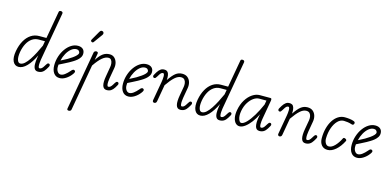

<svg xmlns="http://www.w3.org/2000/svg" viewBox="-108 -1634 5649 2766"><g transform="rotate(15 2717.0 -250.5)"><path d="M135.5 6Q77.5 6 50.8 -49.8Q24 -105.5 42 -205.5Q58.5 -295 95.8 -361.2Q133 -427.5 187.8 -464Q242.5 -500.5 312 -500.5H418L490.5 -908Q492.5 -920.5 501.2 -925Q510 -929.5 521 -928.5Q535 -928 543 -920Q551 -912 548.5 -897.5L421.5 -176.5Q418 -154 415.8 -124.8Q413.5 -95.5 417.2 -74Q421 -52.5 435 -52.5Q452 -52.5 466.8 -65Q481.5 -77.5 498.5 -106.5L507 -120.5Q517.5 -138.5 525.2 -146Q533 -153.5 543 -153.5Q553 -153.5 559.5 -147Q566 -140.5 566 -127.5Q566 -120 556.8 -104Q547.5 -88 535.5 -68Q514 -33 487.5 -16.5Q461 0 423.5 0Q390.5 0 374 -23.5Q357.5 -47 355.8 -91.5Q354 -136 365 -198.5L370.5 -228.5Q318 -119 257.5 -56.5Q197 6 135.5 6ZM147.5 -47Q179.5 -47 212.5 -76.5Q245.5 -106 277.8 -154.8Q310 -203.5 340.5 -262.5Q371 -321.5 397.5 -380.5L409.5 -449.5H317Q261 -449.5 217.5 -419Q174 -388.5 145 -334Q116 -279.5 103 -207.5Q91 -134 103.5 -90.5Q116 -47 147.5 -47Z M748 9Q692 9 660 -34.5Q628 -78 628 -151Q628 -221 649.2 -285.5Q670.5 -350 707 -400.5Q743.5 -451 790.2 -480.2Q837 -509.5 888.5 -509.5Q935.5 -509.5 962.2 -485.5Q989 -461.5 989 -418.5Q989 -387 972 -360.8Q955 -334.5 929 -313.2Q903 -292 875.2 -275.5Q847.5 -259 825.5 -246.5Q796 -230 754.8 -209.8Q713.5 -189.5 685.5 -175Q684.5 -166 684 -156.8Q683.5 -147.5 683.5 -138Q683.5 -100 702.5 -72Q721.5 -44 749.5 -44Q779 -44 811.8 -68.5Q844.5 -93 875 -128.5Q894.5 -154 907.8 -158Q921 -162 930.5 -154.5Q937.5 -150 940.2 -143.2Q943 -136.5 938.8 -124.8Q934.5 -113 919.5 -93.5Q886 -49 839.8 -20Q793.5 9 748 9ZM697 -239Q718.5 -250.5 744 -263.5Q769.5 -276.5 792 -289Q827.5 -310 859 -332.2Q890.5 -354.5 910 -375.5Q929.5 -396.5 929.5 -414Q929.5 -428 916.5 -442.2Q903.5 -456.5 880 -456.5Q839.5 -456.5 802.8 -426.5Q766 -396.5 738.2 -347Q710.5 -297.5 697 -239Z M1061.5 -614Q1053.5 -619 1049.5 -626.5Q1045.5 -634 1054.5 -649.5L1131.5 -783.5Q1144 -805 1159.2 -805.8Q1174.5 -806.5 1183.5 -799Q1195 -788.5 1194.5 -775.8Q1194 -763 1185.5 -751L1093 -623Q1084 -610.5 1076.2 -610.2Q1068.5 -610 1061.5 -614Z M999 428.5Q986 428.5 978.8 422.5Q971.5 416.5 974 402.5L1128 -472Q1129.5 -481.5 1134.8 -487.8Q1140 -494 1147.5 -497.2Q1155 -500.5 1162 -500.5Q1175 -500.5 1183.2 -494Q1191.5 -487.5 1189 -474.5L1171.5 -375Q1219 -448 1262.2 -478.8Q1305.5 -509.5 1361.5 -509.5Q1403.5 -509.5 1431.2 -484.5Q1459 -459.5 1470.8 -419.5Q1482.5 -379.5 1474.5 -334L1446.5 -175Q1442.5 -152 1440.5 -123.2Q1438.5 -94.5 1442.5 -73.5Q1446.5 -52.5 1460 -52.5Q1477 -52.5 1492 -65Q1507 -77.5 1524 -106.5L1532 -120.5Q1542.5 -138.5 1550.5 -146Q1558.5 -153.5 1568 -153.5Q1578 -153.5 1584.8 -147Q1591.5 -140.5 1591.5 -127.5Q1591.5 -120 1582 -104Q1572.5 -88 1561 -68Q1539 -33 1512.8 -16.5Q1486.5 0 1449 0Q1424.5 0 1409 -12.8Q1393.5 -25.5 1386.5 -50Q1379.5 -74.5 1380.2 -109.5Q1381 -144.5 1389 -189.5L1414 -336Q1418.5 -362 1415.2 -389.8Q1412 -417.5 1398 -437Q1384 -456.5 1356.5 -456.5Q1312.5 -456.5 1264 -415.8Q1215.5 -375 1155.5 -287L1034.5 401.5Q1032.5 415.5 1021.5 422Q1010.5 428.5 999 428.5Z M1773 9Q1717 9 1685 -34.5Q1653 -78 1653 -151Q1653 -221 1674.2 -285.5Q1695.5 -350 1732 -400.5Q1768.5 -451 1815.2 -480.2Q1862 -509.5 1913.5 -509.5Q1960.5 -509.5 1987.2 -485.5Q2014 -461.5 2014 -418.5Q2014 -387 1997 -360.8Q1980 -334.5 1954 -313.2Q1928 -292 1900.2 -275.5Q1872.5 -259 1850.5 -246.5Q1821 -230 1779.8 -209.8Q1738.5 -189.5 1710.5 -175Q1709.5 -166 1709 -156.8Q1708.5 -147.5 1708.5 -138Q1708.5 -100 1727.5 -72Q1746.5 -44 1774.5 -44Q1804 -44 1836.8 -68.5Q1869.5 -93 1900 -128.5Q1919.5 -154 1932.8 -158Q1946 -162 1955.5 -154.5Q1962.5 -150 1965.2 -143.2Q1968 -136.5 1963.8 -124.8Q1959.5 -113 1944.5 -93.5Q1911 -49 1864.8 -20Q1818.5 9 1773 9ZM1722 -239Q1743.5 -250.5 1769 -263.5Q1794.5 -276.5 1817 -289Q1852.5 -310 1884 -332.2Q1915.5 -354.5 1935 -375.5Q1954.5 -396.5 1954.5 -414Q1954.5 -428 1941.5 -442.2Q1928.5 -456.5 1905 -456.5Q1864.5 -456.5 1827.8 -426.5Q1791 -396.5 1763.2 -347Q1735.5 -297.5 1722 -239Z M2158.5 0Q2147.5 0 2139.5 -8.2Q2131.5 -16.5 2134 -32.5L2184 -316.5Q2187 -333.5 2189.5 -355.8Q2192 -378 2192.2 -398.8Q2192.5 -419.5 2188 -433.2Q2183.5 -447 2173 -447Q2156 -447 2142.8 -434.5Q2129.5 -422 2113 -393L2104.5 -379Q2094 -361 2086.2 -353.5Q2078.5 -346 2068.5 -346Q2058.5 -346 2051.8 -352.5Q2045 -359 2045 -371.5Q2045 -379 2054.5 -395.2Q2064 -411.5 2076 -431.5Q2098 -467 2125.2 -486Q2152.5 -505 2195 -499Q2218 -495.5 2231 -477.8Q2244 -460 2248.2 -430.8Q2252.5 -401.5 2249.5 -363.5Q2301.5 -441.5 2344.8 -475.5Q2388 -509.5 2443.5 -509.5Q2493.5 -509.5 2524.2 -483.8Q2555 -458 2566.8 -417Q2578.5 -376 2570.5 -330.5L2544 -178Q2540 -155.5 2537.8 -126Q2535.5 -96.5 2539.2 -74.5Q2543 -52.5 2557 -52.5Q2574 -52.5 2588.8 -65Q2603.5 -77.5 2620.5 -106.5L2629 -120.5Q2639.5 -138.5 2647.2 -146Q2655 -153.5 2665 -153.5Q2675 -153.5 2681.5 -147Q2688 -140.5 2688 -127.5Q2688 -120 2678.8 -104Q2669.5 -88 2657.5 -68Q2636 -33 2609.5 -16.5Q2583 0 2545.5 0Q2520.5 0 2505.2 -13.5Q2490 -27 2483.2 -52.8Q2476.5 -78.5 2477.8 -115.5Q2479 -152.5 2487.5 -199.5L2511 -333Q2515.5 -359 2511.8 -387.5Q2508 -416 2491.2 -436.2Q2474.5 -456.5 2439 -456.5Q2394 -456.5 2346.5 -414.2Q2299 -372 2238 -283.5L2194 -33Q2191.5 -16 2181.5 -8Q2171.5 0 2158.5 0Z M2845.5 6Q2787.5 6 2760.8 -49.8Q2734 -105.5 2752 -205.5Q2768.5 -295 2805.8 -361.2Q2843 -427.5 2897.8 -464Q2952.5 -500.5 3022 -500.5H3128L3200.5 -908Q3202.5 -920.5 3211.2 -925Q3220 -929.5 3231 -928.5Q3245 -928 3253 -920Q3261 -912 3258.5 -897.5L3131.5 -176.5Q3128 -154 3125.8 -124.8Q3123.5 -95.5 3127.2 -74Q3131 -52.5 3145 -52.5Q3162 -52.5 3176.8 -65Q3191.5 -77.5 3208.5 -106.5L3217 -120.5Q3227.5 -138.5 3235.2 -146Q3243 -153.5 3253 -153.5Q3263 -153.5 3269.5 -147Q3276 -140.5 3276 -127.5Q3276 -120 3266.8 -104Q3257.5 -88 3245.5 -68Q3224 -33 3197.5 -16.5Q3171 0 3133.5 0Q3100.5 0 3084 -23.5Q3067.5 -47 3065.8 -91.5Q3064 -136 3075 -198.5L3080.5 -228.5Q3028 -119 2967.5 -56.5Q2907 6 2845.5 6ZM2857.5 -47Q2889.5 -47 2922.5 -76.5Q2955.5 -106 2987.8 -154.8Q3020 -203.5 3050.5 -262.5Q3081 -321.5 3107.5 -380.5L3119.5 -449.5H3027Q2971 -449.5 2927.5 -419Q2884 -388.5 2855 -334Q2826 -279.5 2813 -207.5Q2801 -134 2813.5 -90.5Q2826 -47 2857.5 -47Z M3431.5 9Q3397.5 9 3372.2 -17.2Q3347 -43.5 3337.2 -92.2Q3327.5 -141 3339.5 -208Q3356 -298.5 3397 -364Q3438 -429.5 3491.8 -465Q3545.5 -500.5 3600 -500.5H3760.5Q3773 -500.5 3775.5 -489.2Q3778 -478 3774.5 -458.5L3726 -182Q3723 -165.5 3720.5 -143.5Q3718 -121.5 3718.2 -100.8Q3718.5 -80 3723 -66.2Q3727.5 -52.5 3738.5 -52.5Q3755.5 -52.5 3770.2 -65Q3785 -77.5 3802 -106.5L3810.5 -120.5Q3821 -138.5 3828.8 -146Q3836.5 -153.5 3846.5 -153.5Q3856.5 -153.5 3863 -147Q3869.5 -140.5 3869.5 -127.5Q3869.5 -120 3860.2 -104Q3851 -88 3839 -68Q3817.5 -33 3791 -16.5Q3764.5 0 3727 0Q3677 0 3663.8 -52.5Q3650.5 -105 3668 -198.5L3675 -235Q3641.5 -166 3599.5 -110.8Q3557.5 -55.5 3514 -23.2Q3470.5 9 3431.5 9ZM3443.5 -44.5Q3477.5 -44.5 3521.8 -90Q3566 -135.5 3613 -213.2Q3660 -291 3702 -387.5L3713 -449.5H3605Q3564 -449.5 3521.8 -420Q3479.5 -390.5 3446.5 -337Q3413.5 -283.5 3400 -211Q3387.5 -136.5 3403.5 -90.5Q3419.5 -44.5 3443.5 -44.5Z M4026.5 0Q4015.5 0 4007.5 -8.2Q3999.5 -16.5 4002 -32.5L4052 -316.5Q4055 -333.5 4057.5 -355.8Q4060 -378 4060.2 -398.8Q4060.5 -419.5 4056 -433.2Q4051.5 -447 4041 -447Q4024 -447 4010.8 -434.5Q3997.5 -422 3981 -393L3972.5 -379Q3962 -361 3954.2 -353.5Q3946.5 -346 3936.5 -346Q3926.5 -346 3919.8 -352.5Q3913 -359 3913 -371.5Q3913 -379 3922.5 -395.2Q3932 -411.5 3944 -431.5Q3966 -467 3993.2 -486Q4020.5 -505 4063 -499Q4086 -495.5 4099 -477.8Q4112 -460 4116.2 -430.8Q4120.5 -401.5 4117.5 -363.5Q4169.5 -441.5 4212.8 -475.5Q4256 -509.5 4311.5 -509.5Q4361.5 -509.5 4392.2 -483.8Q4423 -458 4434.8 -417Q4446.5 -376 4438.5 -330.5L4412 -178Q4408 -155.5 4405.8 -126Q4403.5 -96.5 4407.2 -74.5Q4411 -52.5 4425 -52.5Q4442 -52.5 4456.8 -65Q4471.5 -77.5 4488.5 -106.5L4497 -120.5Q4507.5 -138.5 4515.2 -146Q4523 -153.5 4533 -153.5Q4543 -153.5 4549.5 -147Q4556 -140.5 4556 -127.5Q4556 -120 4546.8 -104Q4537.5 -88 4525.5 -68Q4504 -33 4477.5 -16.5Q4451 0 4413.5 0Q4388.5 0 4373.2 -13.5Q4358 -27 4351.2 -52.8Q4344.5 -78.5 4345.8 -115.5Q4347 -152.5 4355.5 -199.5L4379 -333Q4383.5 -359 4379.8 -387.5Q4376 -416 4359.2 -436.2Q4342.5 -456.5 4307 -456.5Q4262 -456.5 4214.5 -414.2Q4167 -372 4106 -283.5L4062 -33Q4059.5 -16 4049.5 -8Q4039.5 0 4026.5 0Z M4744.5 9Q4687 9 4654.8 -30Q4622.5 -69 4622.5 -134Q4622.5 -214 4640.8 -282.5Q4659 -351 4692 -402Q4725 -453 4769.5 -481.2Q4814 -509.5 4866.5 -509.5Q4902 -509.5 4939 -505Q4976 -500.5 5000.5 -490.5Q5011.5 -487 5017.2 -480.8Q5023 -474.5 5023.8 -466.8Q5024.5 -459 5020 -450Q5014.5 -436.5 5003.8 -435Q4993 -433.5 4975.5 -440.5Q4953.5 -448 4922.5 -452.2Q4891.5 -456.5 4866.5 -456.5Q4815.5 -456.5 4774.5 -414.5Q4733.5 -372.5 4709 -302.8Q4684.5 -233 4682.5 -149Q4681.5 -107.5 4699.5 -75.8Q4717.5 -44 4751 -44Q4793 -44 4838 -90Q4883 -136 4919 -210Q4923.5 -218.5 4933.2 -219.2Q4943 -220 4956 -213Q4966 -208 4970 -199.2Q4974 -190.5 4970 -183.5Q4925 -94 4865 -42.5Q4805 9 4744.5 9Z M5183.5 9Q5127.5 9 5095.5 -34.5Q5063.5 -78 5063.5 -151Q5063.5 -221 5084.8 -285.5Q5106 -350 5142.5 -400.5Q5179 -451 5225.8 -480.2Q5272.5 -509.5 5324 -509.5Q5371 -509.5 5397.8 -485.5Q5424.5 -461.5 5424.5 -418.5Q5424.5 -387 5407.5 -360.8Q5390.5 -334.5 5364.5 -313.2Q5338.5 -292 5310.8 -275.5Q5283 -259 5261 -246.5Q5231.5 -230 5190.2 -209.8Q5149 -189.5 5121 -175Q5120 -166 5119.5 -156.8Q5119 -147.5 5119 -138Q5119 -100 5138 -72Q5157 -44 5185 -44Q5214.5 -44 5247.2 -68.5Q5280 -93 5310.5 -128.5Q5330 -154 5343.2 -158Q5356.5 -162 5366 -154.5Q5373 -150 5375.8 -143.2Q5378.5 -136.5 5374.2 -124.8Q5370 -113 5355 -93.5Q5321.5 -49 5275.2 -20Q5229 9 5183.5 9ZM5132.5 -239Q5154 -250.5 5179.5 -263.5Q5205 -276.5 5227.5 -289Q5263 -310 5294.5 -332.2Q5326 -354.5 5345.5 -375.5Q5365 -396.5 5365 -414Q5365 -428 5352 -442.2Q5339 -456.5 5315.5 -456.5Q5275 -456.5 5238.2 -426.5Q5201.5 -396.5 5173.8 -347Q5146 -297.5 5132.5 -239Z"/></g></svg>

Font: Edu AU VIC WA NT Pre
Style: Regular
Weight: 400
Designer: Tina and Corey Anderson, Eben Sorkin, Mirko Velimirovic
Foundry: Google for Education
Version: Version 1.001